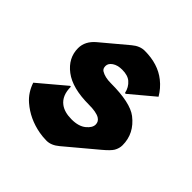

<svg xmlns="http://www.w3.org/2000/svg" viewBox="-152 -670 803 803"><g transform="rotate(45 249.0 -268.5)"><path d="M235.4 9.8Q213.4 9.8 191.9 5.9Q122.1 -6.8 71.8 -50.3Q39.1 -78.6 24.4 -122.6L142.6 -222.2H147.5Q147.5 -169.9 179.2 -146Q203.6 -127.4 246.1 -127.4Q288.1 -127.4 311 -146.5Q333 -164.6 333 -183.6Q333 -201.2 316.9 -210.9Q297.4 -222.2 253.9 -222.2Q156.2 -222.2 105.5 -260.7Q54.7 -299.3 54.7 -357.4Q54.7 -398.9 92.8 -430.7L204.6 -524.4Q231.4 -546.9 259.8 -546.9Q338.4 -546.9 389.2 -506.3Q418 -483.4 436.5 -451.7L331.1 -363.3H326.2Q320.3 -391.6 299.8 -409.2Q282.2 -424.3 249 -424.3Q222.2 -424.3 205.3 -412.8Q188.5 -401.4 188.5 -385.7Q188.5 -370.1 198.7 -363.8Q220.2 -350.6 254.9 -350.6Q370.6 -350.6 415 -316.4Q473.6 -271 473.6 -201.7Q473.6 -183.1 463.4 -165.5Q454.6 -150.9 424.8 -126L289.6 -12.7Q262.7 9.8 235.4 9.8Z"/></g></svg>

Font: Gothica
Style: Bold
Weight: 700
Designer: Wojciech Kalinowski "wmk69" (wmk69@o2.pl)
Foundry: Wojciech Kalinowski "wmk69" (wmk69@o2.pl)
Version: Version 2.1.0; 2021-05-14